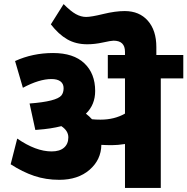

<svg xmlns="http://www.w3.org/2000/svg" viewBox="-20 -924 921 944"><path d="M594.5 0V-215.9Q558.1 -210.3 530.3 -210.3Q502.5 -210.3 478.3 -211.8Q477.2 -138.5 420.4 -89.2Q363.5 -39.9 271.5 -39.9Q205.3 -39.9 148.1 -59.2Q91 -78.4 32.4 -116.3L64.7 -242.7Q156.2 -179.5 233.6 -179.5Q273.5 -179.5 294.7 -197.9Q316 -216.4 316 -248.7Q316 -281.1 281.6 -303.8Q230.5 -290.7 165.8 -286.1L153.7 -285.1L125.4 -415.1Q258.3 -425.2 282.1 -455Q292.7 -468.7 292.7 -490.4Q292.7 -512.1 277.3 -523.8Q261.9 -535.4 233.1 -535.4Q172.9 -535.4 92.5 -492.4L54.1 -623.9Q140.5 -663.3 240.9 -663.3Q341.3 -663.3 394.6 -613Q447.9 -562.7 447.9 -476.7Q447.9 -409 402.4 -365Q419.1 -352.4 432.3 -337.7Q449.9 -335.7 474.2 -335.7Q542.5 -335.7 594.5 -365.5V-538.4H510.1V-653.7H594.5V-669.4Q594.5 -724 538.4 -724Q525.8 -724 485.8 -715.1Q445.9 -706.3 409 -706.3Q352.9 -706.3 310.4 -730.8Q267.9 -755.3 230 -804.3L292.7 -903.9Q327.6 -868.6 352.9 -854.7Q378.2 -840.7 403.4 -840.7Q428.7 -840.7 487.9 -855.2Q547 -869.6 593 -869.6Q665.3 -869.6 707 -822Q748.7 -774.5 748.7 -692.6V-653.7H881.2V-538.4H770.5V0Z"/></svg>

Font: Khula ExtraBold
Style: Regular
Weight: 800
Designer: Erin McLaughlin, Steve Matteson
Version: Version 1.002;PS 1.0;hotconv 1.0.72;makeotf.lib2.5.5900; ttf